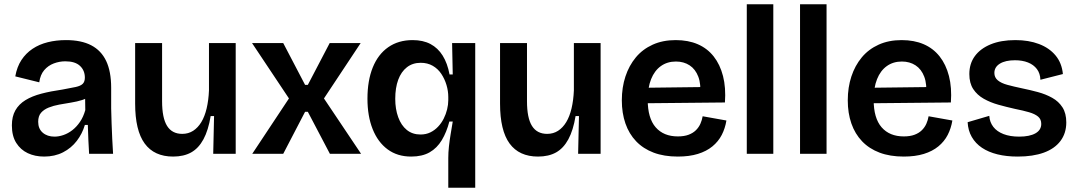

<svg xmlns="http://www.w3.org/2000/svg" viewBox="-20 -725 5077 905"><path d="M188 13Q145 13 111 -3Q77 -19 56.5 -51.5Q36 -84 36 -134Q36 -176 52.5 -205Q69 -234 100 -253Q131 -272 175 -283.5Q219 -295 275 -303Q314 -310 337 -315Q360 -320 370 -330Q380 -340 380 -359Q380 -393 357 -414.5Q334 -436 288 -436Q260 -436 233.5 -426Q207 -416 188.5 -394.5Q170 -373 165 -337L52 -365Q60 -410 81 -442Q102 -474 133.5 -495Q165 -516 205 -526Q245 -536 291 -536Q363 -536 410 -511.5Q457 -487 480.5 -437.5Q504 -388 504 -311V-214Q505 -180 506 -143.5Q507 -107 509 -71Q511 -35 513 0H400Q398 -31 396.5 -65.5Q395 -100 394 -136H380Q368 -95 342 -61Q316 -27 277 -7Q238 13 188 13ZM237 -81Q257 -81 279 -88.5Q301 -96 321 -111.5Q341 -127 357 -150.5Q373 -174 382 -206L381 -278L406 -276Q391 -261 367 -253.5Q343 -246 315 -241.5Q287 -237 259.5 -232Q232 -227 209.5 -218Q187 -209 173.5 -193.5Q160 -178 160 -151Q160 -118 181.5 -99.5Q203 -81 237 -81Z M796 13Q707 13 662 -48.5Q617 -110 617 -237V-522H744V-248Q744 -169 767.5 -131.5Q791 -94 839 -94Q868 -94 890.5 -108.5Q913 -123 929 -149.5Q945 -176 954 -214Q963 -252 965 -299V-522H1091V-225V0H985L989 -178H973Q962 -111 939 -68.5Q916 -26 881 -6.5Q846 13 796 13Z M1169 0 1342 -261 1168 -522H1315L1418 -325H1431L1534 -522H1680L1507 -261L1682 0H1535L1431 -198H1418L1315 0Z M2093 160V20Q2093 -6 2096 -34Q2099 -62 2104 -92Q2109 -122 2114 -152H2098Q2085 -102 2062.5 -64.5Q2040 -27 2005 -7Q1970 13 1918 13Q1853 13 1807 -21Q1761 -55 1736.5 -116.5Q1712 -178 1712 -260Q1712 -345 1737 -407Q1762 -469 1810 -502.5Q1858 -536 1925 -536Q1974 -536 2009 -517.5Q2044 -499 2066.5 -463Q2089 -427 2099 -374H2114L2111 -522H2220V-278V160ZM1962 -91Q1988 -91 2008.5 -101Q2029 -111 2045 -128Q2061 -145 2071.5 -166Q2082 -187 2087.5 -209.5Q2093 -232 2093 -253V-268Q2093 -296 2084.5 -324.5Q2076 -353 2060 -377Q2044 -401 2019.5 -415Q1995 -429 1963 -429Q1925 -429 1898 -408Q1871 -387 1857 -349Q1843 -311 1843 -259Q1843 -211 1857 -172.5Q1871 -134 1897.5 -112.5Q1924 -91 1962 -91Z M2516 13Q2427 13 2382 -48.5Q2337 -110 2337 -237V-522H2464V-248Q2464 -169 2487.5 -131.5Q2511 -94 2559 -94Q2588 -94 2610.5 -108.5Q2633 -123 2649 -149.5Q2665 -176 2674 -214Q2683 -252 2685 -299V-522H2811V-225V0H2705L2709 -178H2693Q2682 -111 2659 -68.5Q2636 -26 2601 -6.5Q2566 13 2516 13Z M3175 13Q3110 13 3061 -5.5Q3012 -24 2978.5 -59Q2945 -94 2928 -143Q2911 -192 2911 -252Q2911 -313 2928 -364.5Q2945 -416 2977 -454.5Q3009 -493 3056.5 -514.5Q3104 -536 3165 -536Q3224 -536 3269 -516.5Q3314 -497 3344 -459Q3374 -421 3388 -366.5Q3402 -312 3397 -242L2992 -238V-311L3317 -315L3280 -274Q3285 -328 3271.5 -363.5Q3258 -399 3230.5 -417Q3203 -435 3166 -435Q3125 -435 3095 -413.5Q3065 -392 3049 -352Q3033 -312 3033 -255Q3033 -168 3070.5 -125Q3108 -82 3175 -82Q3205 -82 3226 -90Q3247 -98 3260.5 -111.5Q3274 -125 3281.5 -142Q3289 -159 3292 -177L3404 -157Q3398 -120 3382 -89Q3366 -58 3338 -35Q3310 -12 3269.5 0.5Q3229 13 3175 13Z M3500 0V-705H3625V0Z M3751 0V-705H3876V0Z M4240 13Q4175 13 4126 -5.5Q4077 -24 4043.5 -59Q4010 -94 3993 -143Q3976 -192 3976 -252Q3976 -313 3993 -364.5Q4010 -416 4042 -454.5Q4074 -493 4121.5 -514.5Q4169 -536 4230 -536Q4289 -536 4334 -516.5Q4379 -497 4409 -459Q4439 -421 4453 -366.5Q4467 -312 4462 -242L4057 -238V-311L4382 -315L4345 -274Q4350 -328 4336.5 -363.5Q4323 -399 4295.5 -417Q4268 -435 4231 -435Q4190 -435 4160 -413.5Q4130 -392 4114 -352Q4098 -312 4098 -255Q4098 -168 4135.5 -125Q4173 -82 4240 -82Q4270 -82 4291 -90Q4312 -98 4325.5 -111.5Q4339 -125 4346.5 -142Q4354 -159 4357 -177L4469 -157Q4463 -120 4447 -89Q4431 -58 4403 -35Q4375 -12 4334.5 0.5Q4294 13 4240 13Z M4777 13Q4724 13 4681.5 2.5Q4639 -8 4608.5 -28.5Q4578 -49 4560.5 -79.5Q4543 -110 4541 -149L4643 -179Q4645 -149 4662 -127Q4679 -105 4710 -93Q4741 -81 4784 -81Q4833 -81 4860.5 -96.5Q4888 -112 4888 -141Q4888 -163 4873 -175.5Q4858 -188 4830.5 -196Q4803 -204 4763 -212Q4723 -221 4685.5 -231.5Q4648 -242 4617 -259.5Q4586 -277 4567.5 -305Q4549 -333 4549 -376Q4549 -425 4575 -460.5Q4601 -496 4649.5 -516Q4698 -536 4766 -536Q4829 -536 4877.5 -517.5Q4926 -499 4955.5 -463.5Q4985 -428 4990 -376L4884 -349Q4883 -379 4867.5 -399.5Q4852 -420 4825.5 -430.5Q4799 -441 4764 -441Q4719 -441 4693 -425Q4667 -409 4667 -381Q4667 -360 4683 -346.5Q4699 -333 4728.5 -325Q4758 -317 4796 -309Q4835 -301 4872 -291Q4909 -281 4939.5 -264Q4970 -247 4988 -219Q5006 -191 5006 -148Q5006 -97 4978.5 -60.5Q4951 -24 4900 -5.5Q4849 13 4777 13Z"/></svg>

Font: Bricolage Grotesque 36pt SemiBold
Style: Regular
Weight: 600
Designer: Mathieu Triay
Foundry: Atelier Triay
Version: Version 1.001;gftools[0.9.33.dev8+g029e19f]